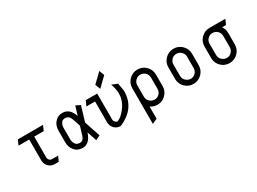

<svg xmlns="http://www.w3.org/2000/svg" viewBox="-46 -1591 3461 2586"><g transform="rotate(-30 1684.5 -298.0)"><path d="M493.2 -537.1 459 -459H311.5V-135.3Q312 -110.8 328.1 -93.8Q343.3 -77.1 366 -76.7Q388.7 -76.2 462.9 -76.2L427.7 0H367.2Q310.1 0 272.5 -38.1Q233.4 -77.6 233.4 -134.8V-135.3V-459H67.4L101.6 -537.1Z M792.5 -466.8Q756.3 -466.8 738.3 -443.4Q712.9 -409.2 712.9 -364.7V-361.8V-185.1Q712.9 -147.5 735.4 -110.4Q754.9 -78.1 804.7 -78.1Q852.1 -78.1 874 -132.8L918.5 -278.3L876 -405.3Q853 -466.8 792.5 -466.8ZM960.4 -151.4 951.2 -120.1Q900.4 0 804.7 0Q725.6 0 680.2 -53.7Q634.8 -107.4 634.8 -183.6V-363.3Q634.8 -450.2 687.5 -502Q732.9 -546.4 792 -546.4Q794.9 -546.4 798.3 -546.4Q911.6 -546.4 957.5 -407.2L1000 -546.9L1069.3 -512.7L999.5 -280.8L1082 -34.2L1011.2 0Z M1372.6 -650.9 1512.2 -786.6 1543.5 -707 1403.8 -571.3ZM1445.3 -108.4Q1589.8 -236.3 1589.8 -393.1Q1588.9 -459 1564.5 -529.8L1557.6 -547.4L1646.5 -511.7L1667 -396.5V-383.8V-382.8Q1667 -115.7 1391.6 0Q1334.5 0 1296.9 -38.1Q1257.8 -77.6 1257.8 -134.8V-135.3V-459H1123L1157.2 -537.1H1335.9V-135.3Q1336.4 -110.4 1352.5 -93.8Q1370.1 -75.7 1383.8 -75.7Q1387.2 -75.2 1390.6 -76.7Q1421.4 -89.8 1445.3 -108.4Z M1859.4 -185.1Q1859.4 -140.1 1892.1 -109.9Q1925.3 -79.1 1967.8 -79.1Q2008.8 -79.1 2040 -109.9Q2070.3 -139.6 2071.3 -185.1V-361.8Q2070.3 -407.2 2040 -437Q2008.8 -467.8 1961.9 -467.8Q1920.9 -467.8 1890.1 -437Q1859.9 -406.7 1859.4 -364.7V-361.8ZM1781.2 190.9V-363.3Q1781.2 -439.5 1835.4 -493.2Q1889.6 -546.9 1965.8 -546.9Q2042 -546.9 2095.7 -493.2Q2149.4 -439.5 2149.4 -363.3V-183.6Q2149.4 -107.4 2095.7 -53.7Q2042 0 1965.8 0Q1905.8 0 1859.4 -33.2V156.7Z M2420.9 -185.1Q2420.9 -140.1 2453.6 -109.9Q2486.8 -79.1 2529.3 -79.1Q2570.3 -79.1 2601.6 -109.9Q2631.8 -139.6 2632.8 -185.1V-361.8Q2631.8 -407.2 2601.6 -437Q2570.3 -467.8 2523.4 -467.8Q2482.4 -467.8 2451.7 -437Q2421.4 -406.7 2420.9 -364.7V-361.8ZM2342.8 -363.3Q2342.8 -439.5 2396.5 -493.2Q2450.2 -546.9 2526.4 -546.9Q2602.5 -546.9 2656.7 -493.2Q2710.9 -439.5 2710.9 -363.3V-183.6Q2710.9 -107.4 2656.7 -53.7Q2602.5 0 2526.4 0Q2450.2 0 2396.5 -53.7Q2342.8 -107.4 2342.8 -183.6Z M2904.3 -363.3Q2904.3 -439.5 2958 -493.2Q3011.7 -546.9 3087.9 -546.9H3334.5L3300.3 -468.8H3239.3Q3272.5 -422.9 3272.5 -363.3V-183.6Q3272.5 -107.4 3218.3 -53.7Q3164.1 0 3087.9 0Q3011.7 0 2958 -53.7Q2904.3 -107.4 2904.3 -183.6ZM2982.4 -185.1Q2982.4 -140.1 3015.1 -109.9Q3048.3 -79.1 3090.8 -79.1Q3131.8 -79.1 3163.1 -109.9Q3193.4 -139.6 3194.3 -185.1V-361.8Q3193.4 -407.2 3163.1 -437Q3131.8 -467.8 3085 -467.8Q3043.9 -467.8 3013.2 -437Q2982.9 -406.7 2982.4 -364.7V-361.8Z"/></g></svg>

Font: NovaMono
Style: Regular
Weight: 400
Monospace: yes
Version: Version 1.2